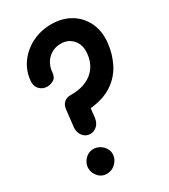

<svg xmlns="http://www.w3.org/2000/svg" viewBox="-239 -1114 1077 1226"><g transform="rotate(-30 300.0 -501.0)"><path d="M214.5 -272Q188.5 -272 171.5 -285.8Q154.5 -299.5 147 -319.8Q139.5 -340 141.5 -360L155.5 -484Q159.5 -517 178 -533.5Q196.5 -550 224.5 -550Q287.5 -549.5 328.8 -565.2Q370 -581 394.5 -604.8Q419 -628.5 431 -653.8Q443 -679 446.8 -698.5Q450.5 -718 451 -724.5Q458 -787 424.5 -826.5Q391 -866 335 -866Q308 -866 284.5 -856.8Q261 -847.5 242.5 -830.2Q224 -813 212.5 -788.8Q201 -764.5 198.5 -735Q196 -697 172 -684Q148 -671 126 -671Q91 -671 68.5 -696Q46 -721 51.5 -762Q59.5 -833 100.8 -887.5Q142 -942 205.5 -973Q269 -1004 344.5 -1004Q426.5 -1004 487 -967Q547.5 -930 577.8 -865.2Q608 -800.5 598 -716.5Q589.5 -642 556.8 -576.8Q524 -511.5 460.5 -467.8Q397 -424 296 -413.5L288.5 -347Q283.5 -310.5 261.5 -291.2Q239.5 -272 214.5 -272ZM178 1.5Q139 1.5 114.8 -26.8Q90.5 -55 90.5 -88.5Q90.5 -110.5 102 -131.5Q113.5 -152.5 133.8 -166Q154 -179.5 179 -179.5Q204 -179.5 225.2 -166.8Q246.5 -154 259.5 -133.2Q272.5 -112.5 271.5 -88.5Q270.5 -53.5 242.8 -26Q215 1.5 178 1.5Z"/></g></svg>

Font: Edu SA Hand
Style: Regular
Weight: 400
Designer: Tina and Corey Anderson, Eben Sorkin, Mirko Velimirovic
Foundry: Google for Education
Version: Version 2.000